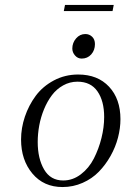

<svg xmlns="http://www.w3.org/2000/svg" viewBox="-20 -756 511 783"><path d="M65.9 -187Q65.9 -233.9 81.5 -280.3Q97.2 -326.7 125.7 -365.2Q154.3 -403.8 199.7 -428Q245.1 -452.1 298.8 -452.1Q378.4 -452.1 424.8 -402.3Q471.2 -352.5 471.2 -270Q471.2 -233.4 461.2 -194.8Q451.2 -156.2 430.9 -120.1Q410.6 -84 383.1 -55.7Q355.5 -27.3 316.9 -10.3Q278.3 6.8 234.9 6.8Q158.2 6.8 112.1 -48.3Q65.9 -103.5 65.9 -187ZM133.8 -176.8Q133.8 -109.4 159.9 -64.7Q186 -20 237.8 -20Q276.9 -20 309.8 -45.2Q342.8 -70.3 362.8 -109.6Q382.8 -148.9 393.8 -193.1Q404.8 -237.3 404.8 -278.8Q404.8 -344.2 377.4 -383.5Q350.1 -422.9 295.9 -422.9Q264.6 -422.9 237.5 -407.7Q210.4 -392.6 191.7 -367.7Q172.9 -342.8 159.7 -310.8Q146.5 -278.8 140.1 -244.6Q133.8 -210.4 133.8 -176.8ZM240.2 -710.9 245.1 -735.8H443.8L439 -710.9ZM274.9 -558.1Q274.9 -581.5 290.3 -599.4Q305.7 -617.2 328.1 -617.2Q344.2 -617.2 355.7 -606.2Q367.2 -595.2 367.2 -576.2Q367.2 -551.3 352.1 -534.2Q336.9 -517.1 313 -517.1Q296.9 -517.1 285.9 -529.8Q274.9 -542.5 274.9 -558.1Z"/></svg>

Font: Dehuti Alt
Style: Italic
Weight: 400
Version: Version 1.2